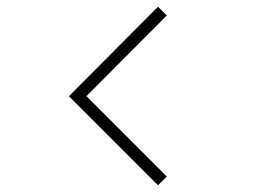

<svg xmlns="http://www.w3.org/2000/svg" viewBox="-20 -631 780 571"><path d="M450 -611 476 -585 237 -345 476 -106 450 -80 185 -345Z"/></svg>

Font: Major Mono Display
Style: Regular
Weight: 400
Designer: Emre Parlak
Foundry: Emre Parlak
Version: Version 2.000; ttfautohint (v1.8) -l 8 -r 50 -G 200 -x 14 -D